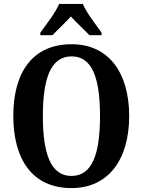

<svg xmlns="http://www.w3.org/2000/svg" viewBox="-20 -951 728 981"><path d="M186 -784V-771H248C272 -797 316 -837 342 -867C368 -837 413 -797 437 -771H499V-784C472 -822 422 -886 403 -931H282C264 -886 213 -822 186 -784ZM345 10C535 10 640 -137 640 -358C640 -580 535 -725 346 -725C145 -725 48 -580 48 -359C48 -137 145 10 345 10ZM345 -52C239 -52 199 -166 199 -358C199 -550 239 -663 346 -663C452 -663 491 -550 491 -358C491 -166 452 -52 345 -52Z"/></svg>

Font: Noto Serif Armenian Condensed
Style: Bold
Weight: 700
Width: 3
Designer: Monotype Design Team
Foundry: Monotype Imaging Inc.
Version: Version 2.008